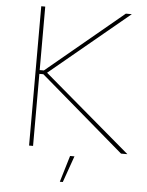

<svg xmlns="http://www.w3.org/2000/svg" viewBox="-58 -747 736 961"><g transform="rotate(5 309.5 -266.5)"><path d="M110 0H130V-362H150L572 0H604L168 -371L565 -700H535L151 -381H130V-700H110ZM279 167H294L341 34H319Z"/></g></svg>

Font: Fixel Variable
Style: Regular
Weight: 100
Width: 3
Designer: AlfaBravo + MacPaw
Foundry: Kyrylo Tkachov, Marchela Mozhyna, Serhii Makarenko, Maria Weinstein, Zakhar Kryvoshyya
Version: Version 1.211